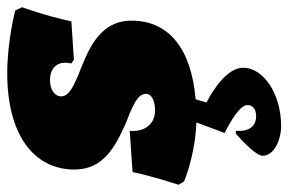

<svg xmlns="http://www.w3.org/2000/svg" viewBox="-161 -400 796 530"><g transform="rotate(-90 237.0 -135.0)"><path d="M292 -318C260 -332 236 -344 236 -364C236 -382 254 -395 281 -395C310 -395 329 -380 329 -352L327 -336L337 -329L443 -336C458 -406 482 -472 482 -472L473 -491C473 -491 390 -513 299 -513C132 -513 34 -441 34 -327C34 -246 101 -213 159 -187C204 -169 243 -155 243 -130C243 -115 225 -105 197 -105C157 -105 137 -137 141 -175L27 -167C18 -120 -8 -40 -8 -40L1 -25C1 -25 73 6 164 9L135 87C170 105 212 130 212 150C212 165 200 174 181 174C154 174 138 155 141 118H133C109 139 72 175 72 192C72 224 117 243 154 243C242 243 315 195 315 138C315 95 256 56 219 37L228 7C369 -5 445 -68 445 -170C445 -264 354 -293 292 -318Z"/></g></svg>

Font: Alegreya SC Black
Style: Italic
Weight: 900
Italic angle: -7°
Designer: Juan Pablo del Peral
Foundry: Huerta Tipografica
Version: Version 2.007;PS 002.007;hotconv 1.0.88;makeotf.lib2.5.64775